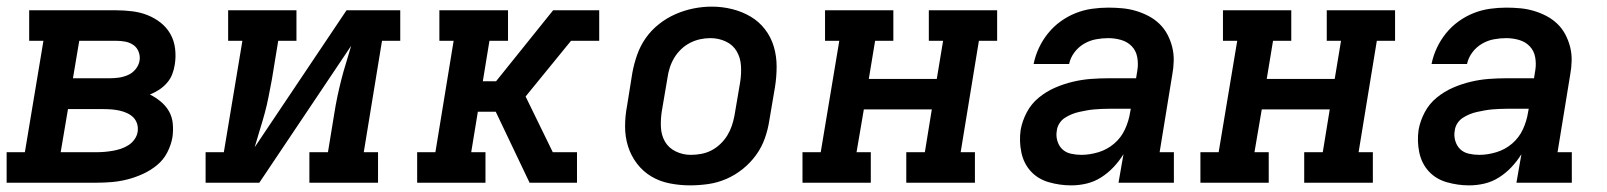

<svg xmlns="http://www.w3.org/2000/svg" viewBox="-27 -551 4847 579"><path d="M-7 0V-92H48L104 -428H61V-520H323Q347 -520 371.5 -517Q396 -514 417.5 -505.5Q439 -497 457 -483Q475 -469 486.5 -449Q498 -429 501 -404.5Q504 -380 500 -356Q498 -342 492.5 -327.5Q487 -313 476.5 -301Q466 -289 453 -280.5Q440 -272 425 -266Q443 -257 458 -244.5Q473 -232 482.5 -215.5Q492 -199 494 -178.5Q496 -158 493 -137Q489 -114 477.5 -91.5Q466 -69 446.5 -53Q427 -37 404 -26.5Q381 -16 357.5 -10Q334 -4 310.5 -2Q287 0 264 0ZM304 -315Q318 -315 332 -317Q346 -319 359.5 -325Q373 -331 382.5 -343Q392 -355 394 -369Q396 -382 391 -395Q386 -408 375 -415.5Q364 -423 350.5 -425.5Q337 -428 323 -428H212L193 -315ZM156 -92H264Q276 -92 288 -93Q300 -94 312 -96Q324 -98 336.5 -102Q349 -106 360 -113Q371 -120 378.5 -130.5Q386 -141 388 -153Q390 -166 386.5 -177.5Q383 -189 375 -197Q367 -205 356 -210Q345 -215 333.5 -217.5Q322 -220 310 -221Q298 -222 285 -222H178Z M593 0V-92H648L704 -428H661V-520H867V-428H812L793 -312Q788 -286 783 -260Q778 -234 771 -208.5Q764 -183 756 -157.5Q748 -132 741 -107L1018 -520H1180V-428H1125L1070 -92H1113V0H906V-92H962L981 -208Q985 -234 990.5 -260Q996 -286 1002.5 -311.5Q1009 -337 1017 -362.5Q1025 -388 1032 -413L755 0Z M1231 0V-92H1286L1341 -428H1298V-520H1505V-428H1449L1429 -306H1469L1641 -520H1780V-428H1695L1558 -260L1640 -92H1713V0H1570L1468 -214H1414L1394 -92H1437V0Z M2054 8Q2023 8 1992.5 2Q1962 -4 1937 -19Q1912 -34 1894 -57.5Q1876 -81 1867 -109.5Q1858 -138 1858 -169.5Q1858 -201 1864 -232L1880 -332Q1885 -359 1894.5 -386Q1904 -413 1920.5 -436.5Q1937 -460 1960.5 -478.5Q1984 -497 2010.5 -508.5Q2037 -520 2064.5 -525.5Q2092 -531 2120 -531Q2151 -531 2181 -523.5Q2211 -516 2236.5 -501Q2262 -486 2280 -462.5Q2298 -439 2306.5 -410.5Q2315 -382 2315 -350.5Q2315 -319 2310 -288L2293 -188Q2289 -161 2279.5 -134Q2270 -107 2253 -83.5Q2236 -60 2213 -41.5Q2190 -23 2163.5 -11.5Q2137 0 2109 4Q2081 8 2054 8ZM2056 -84Q2072 -84 2088 -87Q2104 -90 2118.5 -97.5Q2133 -105 2145.5 -117Q2158 -129 2166.5 -143Q2175 -157 2180 -172Q2185 -187 2188 -203L2205 -303Q2209 -328 2207.5 -352.5Q2206 -377 2194.5 -396.5Q2183 -416 2161.5 -426Q2140 -436 2115 -436Q2099 -436 2083.5 -432.5Q2068 -429 2053.5 -421.5Q2039 -414 2027 -402.5Q2015 -391 2006.5 -377Q1998 -363 1993 -347.5Q1988 -332 1986 -317L1969 -217Q1965 -193 1966 -168.5Q1967 -144 1978 -124.5Q1989 -105 2010.5 -94.5Q2032 -84 2056 -84Q2056 -84 2056 -84Q2056 -84 2056 -84Z M2393 0V-92H2448L2504 -428H2461V-520H2667V-428H2612L2593 -313H2798L2817 -428H2774V-520H2980V-428H2925L2870 -92H2913V0H2706V-92H2762L2783 -221H2578L2556 -92H2599V0Z M3203 8Q3169 8 3136 -1.5Q3103 -11 3081.5 -34.5Q3060 -58 3053 -91.5Q3046 -125 3051 -160Q3056 -187 3069.5 -212.5Q3083 -238 3105.5 -256.5Q3128 -275 3154.5 -286.5Q3181 -298 3208.5 -304.5Q3236 -311 3263 -313Q3290 -315 3317 -315H3399L3403 -340Q3406 -359 3402.5 -378.5Q3399 -398 3386 -411.5Q3373 -425 3354 -430.5Q3335 -436 3315 -436Q3297 -436 3278 -432.5Q3259 -429 3242 -419Q3225 -409 3213 -393Q3201 -377 3197 -358H3090Q3095 -383 3106 -406.5Q3117 -430 3133.5 -450.5Q3150 -471 3171.5 -486.5Q3193 -502 3217 -511.5Q3241 -521 3266 -524.5Q3291 -528 3315 -528Q3337 -528 3358 -526Q3379 -524 3399 -518Q3419 -512 3437 -502.5Q3455 -493 3469.5 -479Q3484 -465 3493.5 -447Q3503 -429 3508 -409Q3513 -389 3512.5 -367.5Q3512 -346 3508 -325L3470 -92H3513V0H3346L3361 -86Q3348 -65 3331 -47Q3314 -29 3293.5 -16Q3273 -3 3250 2.5Q3227 8 3204 8ZM3234 -84Q3259 -84 3285.5 -92Q3312 -100 3333 -118Q3354 -136 3365.5 -161Q3377 -186 3381 -212L3383 -223H3317Q3306 -223 3294.5 -222.5Q3283 -222 3272 -221Q3261 -220 3250 -218Q3239 -216 3227.5 -213.5Q3216 -211 3205 -206.5Q3194 -202 3184 -195.5Q3174 -189 3167.5 -178.5Q3161 -168 3160 -157Q3157 -142 3161.5 -126.5Q3166 -111 3176.5 -101Q3187 -91 3202.5 -87.5Q3218 -84 3234 -84Z M3593 0V-92H3648L3704 -428H3661V-520H3867V-428H3812L3793 -313H3998L4017 -428H3974V-520H4180V-428H4125L4070 -92H4113V0H3906V-92H3962L3983 -221H3778L3756 -92H3799V0Z M4403 8Q4369 8 4336 -1.5Q4303 -11 4281.5 -34.5Q4260 -58 4253 -91.5Q4246 -125 4251 -160Q4256 -187 4269.5 -212.5Q4283 -238 4305.5 -256.5Q4328 -275 4354.5 -286.5Q4381 -298 4408.5 -304.5Q4436 -311 4463 -313Q4490 -315 4517 -315H4599L4603 -340Q4606 -359 4602.5 -378.5Q4599 -398 4586 -411.5Q4573 -425 4554 -430.5Q4535 -436 4515 -436Q4497 -436 4478 -432.5Q4459 -429 4442 -419Q4425 -409 4413 -393Q4401 -377 4397 -358H4290Q4295 -383 4306 -406.5Q4317 -430 4333.5 -450.5Q4350 -471 4371.5 -486.5Q4393 -502 4417 -511.5Q4441 -521 4466 -524.5Q4491 -528 4515 -528Q4537 -528 4558 -526Q4579 -524 4599 -518Q4619 -512 4637 -502.5Q4655 -493 4669.5 -479Q4684 -465 4693.5 -447Q4703 -429 4708 -409Q4713 -389 4712.5 -367.5Q4712 -346 4708 -325L4670 -92H4713V0H4546L4561 -86Q4548 -65 4531 -47Q4514 -29 4493.5 -16Q4473 -3 4450 2.5Q4427 8 4404 8ZM4434 -84Q4459 -84 4485.5 -92Q4512 -100 4533 -118Q4554 -136 4565.5 -161Q4577 -186 4581 -212L4583 -223H4517Q4506 -223 4494.5 -222.5Q4483 -222 4472 -221Q4461 -220 4450 -218Q4439 -216 4427.5 -213.5Q4416 -211 4405 -206.5Q4394 -202 4384 -195.5Q4374 -189 4367.5 -178.5Q4361 -168 4360 -157Q4357 -142 4361.5 -126.5Q4366 -111 4376.5 -101Q4387 -91 4402.5 -87.5Q4418 -84 4434 -84Z"/></svg>

Font: Iosevka Etoile SmBdObl
Style: Regular
Weight: 600
Italic angle: -9°
Designer: Belleve Invis
Foundry: Belleve Invis
Version: Version 15.5.2; ttfautohint (v1.8.4)